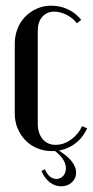

<svg xmlns="http://www.w3.org/2000/svg" viewBox="-20 -523 327 676"><path d="M32 -368Q32 -397 41.5 -421.5Q51 -446 68.5 -464Q86 -482 109.5 -492.5Q133 -503 160 -503Q192 -503 219.5 -490Q247 -477 266 -453L251 -441Q236 -460 214 -471Q192 -482 171 -482Q145 -482 129 -464Q113 -446 113 -415V-88Q113 -54 130 -33.5Q147 -13 176 -13Q204 -13 230 -31.5Q256 -50 269 -79L287 -71Q269 -33 236.5 -12Q204 9 163 9Q135 9 111 -1Q87 -11 69.5 -29Q52 -47 42 -71Q32 -95 32 -123ZM138 73Q153 107 179 107Q193 107 202.5 96.5Q212 86 212 69Q212 51 198 32.5Q184 14 159 -1H174Q248 41 248 85Q248 105 233 119Q218 133 195 133Q174 133 155.5 119Q137 105 126 79Z"/></svg>

Font: Moniqa SemBd Narrow Heading
Style: Regular
Weight: 600
Width: 4
Designer: Rajesh Rajput
Foundry: Rajesh Rajput
Version: Version 1.000